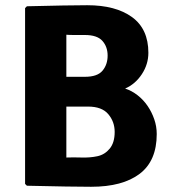

<svg xmlns="http://www.w3.org/2000/svg" viewBox="-20 -709 655 735"><path d="M83 -685Q164 -687 221.5 -688Q279 -689 314 -689Q423 -689 485.5 -643.5Q548 -598 548 -507Q548 -463 523 -425Q498 -387 459 -370Q484 -362 506.5 -344.5Q529 -327 545 -303.5Q561 -280 570.5 -252.5Q580 -225 580 -196Q580 -93 514.5 -43.5Q449 6 329 6Q292 6 231 5Q170 4 83 2L76 -5V-678ZM317 -301H234V-106Q260 -107 292.5 -106Q325 -105 353 -111Q381 -117 400 -140Q419 -163 419 -204Q419 -243 394.5 -272Q370 -301 317 -301ZM234 -576V-415H305Q353 -415 372.5 -438.5Q392 -462 392 -496Q392 -530 372 -552.5Q352 -575 305 -575Q282 -575 264.5 -575Q247 -575 234 -576Z"/></svg>

Font: Signika
Style: Bold
Weight: 700
Designer: Anna Giedrys
Foundry: Anna Giedrys
Version: Version 1.001